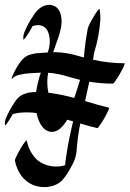

<svg xmlns="http://www.w3.org/2000/svg" viewBox="-43 -530 535 793"><path d="M263.7 -125.5Q276.4 -162.6 287.6 -200.2Q267.1 -205.1 247.1 -210.9Q196.3 -227.1 155.8 -229.5Q152.3 -210 152.3 -190.9Q152.3 -168.9 156.7 -147Q211.4 -140.1 263.7 -125.5ZM140.1 242.7Q114.3 242.7 90.8 232.9Q34.2 206.5 18.6 133.8V132.3Q18.6 128.4 22.9 119.6Q37.6 88.4 57.1 60.1L63.5 52.7Q66.4 49.8 67.4 49.8Q75.7 94.2 106.9 127Q140.6 157.7 189.5 157.7Q208 157.7 226.1 152.3L227.5 136.7Q237.3 61.5 254.9 -11.2L258.8 -28.8L234.9 -35.6V-35.2Q225.6 -20.5 214.4 -7.8Q194.8 14.6 169.9 14.6Q156.7 14.6 142.6 4.4Q118.7 -14.6 107.9 -63Q88.4 -65.9 68.4 -65.9Q33.2 -65.9 9.8 -58.6Q-3.9 -34.2 -16.6 -17.1Q-18.1 -15.6 -19.3 -14.2Q-20.5 -12.7 -21.5 -12.7Q-22.5 -12.7 -22.5 -14.6L-22.9 -19.5Q-22.9 -31.2 -18.6 -41.5Q-2.4 -80.1 22 -114.3Q45.9 -149.9 106 -149.9Q112.3 -190.4 125.5 -230L80.6 -227.5Q26.9 -223.6 11.7 -209.5Q7.3 -204.1 5.4 -204.1Q4.9 -204.1 4.9 -205.1Q4.9 -206.5 6.8 -212.2Q8.8 -217.8 9.3 -218.3Q42.5 -292 77.1 -303.2Q103 -311 122.1 -311L154.3 -313.5Q162.6 -336.4 162.6 -359.4Q162.6 -386.7 151.9 -405.3Q139.2 -426.3 112.3 -426.3Q102.1 -426.3 91.3 -421.9L82.5 -405.8Q73.7 -390.6 64 -377L63 -375.5Q61 -372.6 57.9 -369.4Q54.7 -366.2 54.2 -366.2H53.7L53.2 -374Q53.2 -384.3 56.6 -394Q71.3 -431.6 94.2 -464.4Q121.1 -509.3 162.1 -510.3Q211.4 -505.4 211.4 -439.9Q211.4 -408.7 190.4 -354L176.8 -314.5H185.1Q231 -314.5 293 -295.4L303.2 -292.5L303.7 -295.4Q308.6 -354 319.3 -411.1Q323.2 -427.2 346.2 -464.8Q361.3 -491.2 368.2 -493.2Q371.6 -474.6 371.6 -455.6V-450.7Q367.2 -380.4 345.7 -312Q343.8 -297.4 341.3 -283.2Q405.8 -269 471.7 -268.6Q472.2 -268.6 472.2 -266.6L467.8 -254.9Q452.6 -222.7 433.1 -195.3L429.7 -189.9Q425.8 -184.6 422.9 -184.6Q374 -184.6 325.7 -192.4L308.6 -112.8L318.8 -109.4Q362.8 -96.2 407.2 -85L407.7 -84Q407.7 -78.6 391.6 -48.3L387.2 -40.5Q378.4 -25.4 368.7 -11.7Q368.7 -11.2 365 -6.1Q361.3 -1 358.9 -1H358.4Q323.2 -9.3 288.6 -20Q277.8 30.8 272.9 97.7Q269 128.9 252.4 156.2Q233.4 194.3 210.4 218.3Q181.6 242.7 140.1 242.7Z"/></svg>

Font: Terrible Cursive
Style: Regular
Weight: 400
Designer: GGBotNet
Foundry: GGBotNet
Version: 1.00